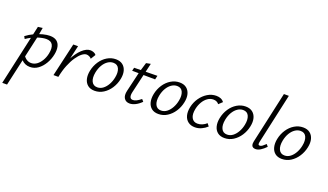

<svg xmlns="http://www.w3.org/2000/svg" viewBox="-110 -1330 3819 2238"><g transform="rotate(20 1800.0 -211.0)"><path d="M-22.8 289 144.8 -466.2 201.6 -473.3 179.8 -348.8 36.7 289ZM215.8 5.2Q182.7 5.2 156.5 -6.5Q130.3 -18.3 112.4 -37.6Q94.5 -56.9 85.5 -79.9L111.5 -107.9Q128.3 -78.5 154.4 -60.5Q180.5 -42.5 213.7 -42.5Q249.5 -42.5 281.2 -64.4Q312.8 -86.4 337.1 -126.1Q361.5 -165.8 372.3 -217.5Q387.2 -289.5 366.3 -328.2Q345.4 -367 285.3 -367Q263 -367 234 -361.1Q204.9 -355.3 172.9 -344Q140.8 -332.8 108.8 -316.8Q76.7 -300.8 48.5 -280.1L31.7 -310Q76.9 -344.5 128 -368Q179.1 -391.5 227.9 -403.9Q276.6 -416.3 313.6 -416.3Q368.4 -416.3 398.9 -392.5Q429.4 -368.7 438.2 -327.2Q447 -285.6 436.6 -232.8Q424.1 -168.7 392.1 -114.5Q360.2 -60.3 315.1 -27.5Q270.1 5.2 215.8 5.2Z M535.2 0Q564.9 -132.7 611.7 -226.5Q658.5 -320.2 712.1 -369.8Q765.7 -419.4 814.3 -419.4Q833.2 -419.4 854 -411.9Q874.9 -404.5 887.4 -387.5L850.5 -327.5Q838.8 -342.5 821.1 -350Q803.5 -357.5 788.6 -357.5Q763.5 -357.5 732.5 -333.1Q701.5 -308.7 670 -262.6Q638.5 -216.5 611.5 -150.1Q584.5 -83.8 568.1 0ZM507.5 0 602.7 -414.2H661.7L566.5 0Z M1018.9 8.5Q965.9 8.5 933.2 -17.9Q900.5 -44.3 889.4 -89.9Q878.3 -135.5 889.7 -192.4Q903.2 -257.8 938.1 -310.1Q973 -362.5 1023.1 -392.5Q1073.3 -422.6 1130 -422.6Q1181.8 -422.6 1214.9 -397.1Q1247.9 -371.5 1259.8 -326.7Q1271.7 -281.9 1259.2 -223.3Q1246.2 -160.2 1211.7 -107.4Q1177.3 -54.6 1127.6 -23.1Q1078 8.5 1018.9 8.5ZM1034.5 -40.3Q1073.8 -40.3 1106 -65.1Q1138.1 -89.9 1160.7 -130.9Q1183.3 -171.9 1192.5 -219.5Q1206.3 -285.3 1187.2 -329.6Q1168.1 -373.9 1115.4 -373.9Q1079.6 -373.9 1047.2 -351.9Q1014.8 -329.9 991 -290.2Q967.2 -250.5 956.4 -196.7Q942.7 -125.5 963.7 -82.9Q984.7 -40.3 1034.5 -40.3Z M1453.3 8.1Q1407 8.1 1384.6 -26.1Q1362.3 -60.4 1376.5 -121.5L1438.3 -383.8L1473.6 -500.1L1528.8 -511L1439.8 -127.6Q1430.5 -86.2 1439.5 -64.8Q1448.5 -43.4 1475.5 -43.4Q1496.3 -43.4 1521.3 -56.1Q1546.4 -68.8 1574.1 -91.8L1597.5 -65.2Q1559.9 -27.9 1522.8 -9.9Q1485.6 8.1 1453.3 8.1ZM1351.7 -361.4 1361.8 -401.9 1649.2 -406.3 1637.9 -358.1Z M1809.9 8.5Q1756.9 8.5 1724.2 -17.9Q1691.5 -44.3 1680.4 -89.9Q1669.3 -135.5 1680.7 -192.4Q1694.2 -257.8 1729.1 -310.1Q1764 -362.5 1814.1 -392.5Q1864.3 -422.6 1921 -422.6Q1972.8 -422.6 2005.9 -397.1Q2038.9 -371.5 2050.8 -326.7Q2062.7 -281.9 2050.2 -223.3Q2037.2 -160.2 2002.7 -107.4Q1968.3 -54.6 1918.6 -23.1Q1869 8.5 1809.9 8.5ZM1825.5 -40.3Q1864.8 -40.3 1897 -65.1Q1929.1 -89.9 1951.7 -130.9Q1974.3 -171.9 1983.5 -219.5Q1997.3 -285.3 1978.2 -329.6Q1959.1 -373.9 1906.4 -373.9Q1870.6 -373.9 1838.2 -351.9Q1805.8 -329.9 1782 -290.2Q1758.2 -250.5 1747.4 -196.7Q1733.7 -125.5 1754.7 -82.9Q1775.7 -40.3 1825.5 -40.3Z M2263.1 8.5Q2212.7 8.5 2178.7 -16.8Q2144.6 -42.1 2132.2 -87.4Q2119.7 -132.7 2131.7 -192.4Q2145.2 -256.9 2181.3 -309Q2217.5 -361 2268 -391.8Q2318.6 -422.6 2375.7 -422.6Q2407 -422.6 2431.5 -412.3Q2456 -401.9 2472 -379.7L2427.5 -337.8Q2414.9 -353.9 2397.8 -362Q2380.7 -370.1 2358.4 -370.1Q2319.9 -370.1 2286.8 -346.7Q2253.7 -323.4 2230.6 -283.9Q2207.5 -244.5 2197.3 -196.7Q2182.1 -125.7 2204.2 -83.8Q2226.3 -41.9 2277.1 -41.9Q2308.3 -41.9 2337.2 -54.7Q2366.1 -67.5 2387.6 -87.9L2413.1 -55.8Q2383 -27.3 2344 -9.4Q2304.9 8.5 2263.1 8.5Z M2628.9 8.5Q2575.9 8.5 2543.2 -17.9Q2510.5 -44.3 2499.4 -89.9Q2488.3 -135.5 2499.7 -192.4Q2513.2 -257.8 2548.1 -310.1Q2583 -362.5 2633.1 -392.5Q2683.3 -422.6 2740 -422.6Q2791.8 -422.6 2824.9 -397.1Q2857.9 -371.5 2869.8 -326.7Q2881.7 -281.9 2869.2 -223.3Q2856.2 -160.2 2821.7 -107.4Q2787.3 -54.6 2737.6 -23.1Q2688 8.5 2628.9 8.5ZM2644.5 -40.3Q2683.8 -40.3 2716 -65.1Q2748.1 -89.9 2770.7 -130.9Q2793.3 -171.9 2802.5 -219.5Q2816.3 -285.3 2797.2 -329.6Q2778.1 -373.9 2725.4 -373.9Q2689.6 -373.9 2657.2 -351.9Q2624.8 -329.9 2601 -290.2Q2577.2 -250.5 2566.4 -196.7Q2552.7 -125.5 2573.7 -82.9Q2594.7 -40.3 2644.5 -40.3Z M3014.6 5.2Q2995.1 5.2 2981.9 -2.8Q2968.6 -10.7 2964.6 -28.2Q2960.6 -45.6 2966.3 -72.5L3107.3 -711H3168.5L3031.3 -89Q3027.3 -70.1 3030.2 -59.5Q3033.2 -49 3047.6 -49Q3062.5 -49 3079.2 -61.4Q3096 -73.8 3118.3 -95.3L3140.5 -68.5Q3106.9 -33.7 3075.4 -14.3Q3043.9 5.2 3014.6 5.2Z M3341.9 8.5Q3288.9 8.5 3256.2 -17.9Q3223.5 -44.3 3212.4 -89.9Q3201.3 -135.5 3212.7 -192.4Q3226.2 -257.8 3261.1 -310.1Q3296 -362.5 3346.1 -392.5Q3396.3 -422.6 3453 -422.6Q3504.8 -422.6 3537.9 -397.1Q3570.9 -371.5 3582.8 -326.7Q3594.7 -281.9 3582.2 -223.3Q3569.2 -160.2 3534.7 -107.4Q3500.3 -54.6 3450.6 -23.1Q3401 8.5 3341.9 8.5ZM3357.5 -40.3Q3396.8 -40.3 3429 -65.1Q3461.1 -89.9 3483.7 -130.9Q3506.3 -171.9 3515.5 -219.5Q3529.3 -285.3 3510.2 -329.6Q3491.1 -373.9 3438.4 -373.9Q3402.6 -373.9 3370.2 -351.9Q3337.8 -329.9 3314 -290.2Q3290.2 -250.5 3279.4 -196.7Q3265.7 -125.5 3286.7 -82.9Q3307.7 -40.3 3357.5 -40.3Z"/></g></svg>

Font: Ysabeau
Style: Bold Italic
Weight: 700
Italic angle: -12°
Designer: Christian Thalmann (Catharsis Fonts)
Version: Version 2.002